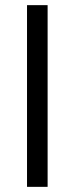

<svg xmlns="http://www.w3.org/2000/svg" viewBox="-20 -726 290 746"><path d="M165 0V-706H85V0Z"/></svg>

Font: STIX Two Text
Style: Regular
Weight: 400
Designer: Ross Mills, John Hudson & Paul Hanslow, Tiro Typeworks Ltd; with prior portions MicroPress Inc., and Coen Hoffman.
Foundry: Tiro Typeworks Ltd
Version: Version 2.13 b171